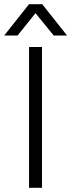

<svg xmlns="http://www.w3.org/2000/svg" viewBox="-54 -899 341 919"><path d="M147 0H85V-674H147ZM30 -729H-34L85 -879H148L267 -729H203L116 -836Z"/></svg>

Font: Hind Vadodara Light
Style: Regular
Weight: 300
Designer: Hitesh Malaviya
Foundry: Indian Type Foundry
Version: Version 1.000;PS 1.0;hotconv 1.0.86;makeotf.lib2.5.63406; tt